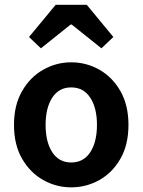

<svg xmlns="http://www.w3.org/2000/svg" viewBox="-20 -786 608 818"><path d="M283.2 12.2Q219.7 12.2 164.1 -19Q108.4 -50.3 74 -109.9Q39.6 -169.4 39.6 -253.9Q39.6 -337.9 74 -397.7Q108.4 -457.5 164.1 -489Q219.7 -520.5 283.2 -520.5Q347.7 -520.5 403.3 -489Q459 -457.5 493.2 -397.7Q527.3 -337.9 527.3 -253.9Q527.3 -169.4 493.2 -109.9Q459 -50.3 403.3 -19Q347.7 12.2 283.2 12.2ZM283.2 -93.8Q335.9 -93.8 364.5 -137.5Q393.1 -181.2 393.1 -253.9Q393.1 -326.2 364.5 -369.9Q335.9 -413.6 283.2 -413.6Q231 -413.6 202.6 -369.9Q174.3 -326.2 174.3 -253.9Q174.3 -181.2 202.6 -137.5Q231 -93.8 283.2 -93.8ZM154.3 -580.1 103.5 -628.4 217.3 -765.6H349.6L462.9 -628.4L412.1 -580.1L285.2 -681.6H281.2Z"/></svg>

Font: Akatab ExtraBold
Style: Regular
Weight: 800
Designer: SIL International
Foundry: SIL International
Version: Version 3.000